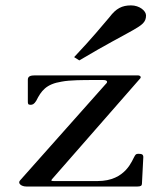

<svg xmlns="http://www.w3.org/2000/svg" viewBox="-20 -678 586 698"><path d="M75.2 0H480.2C491.1 0 496 -3 496 -9.9L501 -106.9C501 -116.8 495 -118.8 484.2 -118.8C478.2 -118.8 474.3 -118.8 470.3 -111.9C460.4 -97 438.6 -19.8 334.7 -19.8H179.2C168.3 -19.8 164.4 -19.8 168.3 -25.7L488.1 -391.1C495 -397 491.1 -404 480.2 -404H107.9C91.1 -404 81.2 -401 81.2 -388.1V-311.9C81.2 -301 81.2 -297 91.1 -297C98 -297 104 -299 111.9 -311.9C129.7 -347.5 147.5 -372.3 204 -381.2C233.7 -387.1 284.2 -387.1 320.8 -387.1H355.4C365.3 -387.1 369.3 -384.2 369.3 -380.2C369.3 -377.2 366.3 -374.3 362.4 -370.3L53.5 -22.8C42.6 -11.9 57.4 0 75.2 0ZM268.3 -458.4C373.3 -520.8 423.8 -545.5 463.4 -568.3C496 -587.1 510.9 -597 510.9 -621.8C510.9 -638.6 487.1 -658.4 456.4 -658.4C423.8 -658.4 402 -647.5 378.2 -615.8C348.5 -581.2 316.8 -541.6 249.5 -470.3Z"/></svg>

Font: Biblismive
Style: Regular
Weight: 400
Designer: Susan Drake
Foundry: Susan Drake
Version: Version 1.0; ttfautohint (v1.8.4.7-5d5b)